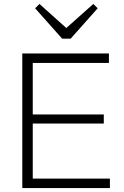

<svg xmlns="http://www.w3.org/2000/svg" viewBox="-20 -953 629 973"><path d="M93 0V-682H532V-634H146V-373H506V-327H146V-48H537V0ZM453 -933 475 -911 338 -757H295L158 -911L180 -933L316 -811Z"/></svg>

Font: Outfit ExtraLight
Style: Regular
Weight: 200
Designer: Rodrigo Fuenzalida
Foundry: fragTYPE
Version: Version 1.100; ttfautohint (v1.8.4.7-5d5b);gftools[0.9.27]